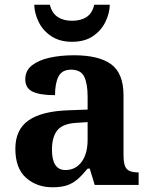

<svg xmlns="http://www.w3.org/2000/svg" viewBox="-20 -783 640 813"><path d="M202 10Q136 10 90.5 -30Q45 -70 45 -153Q45 -234 100.5 -273Q156 -312 269 -316L351 -319V-374Q351 -429 336.5 -458.5Q322 -488 281 -488Q243 -488 228 -459.5Q213 -431 213 -380Q149 -380 118 -395Q87 -410 87 -447Q87 -484 115 -506Q143 -528 189.5 -538.5Q236 -549 293 -549Q398 -549 450.5 -511Q503 -473 503 -379V-124Q503 -83 516.5 -68Q530 -53 563 -53H567V0H381L360 -69H351Q329 -42 309 -24.5Q289 -7 264.5 1.5Q240 10 202 10ZM257 -63Q300 -63 325.5 -97.5Q351 -132 351 -191V-266L306 -263Q246 -260 223 -231.5Q200 -203 200 -149Q200 -63 257 -63ZM285 -606Q233 -606 197.5 -629.5Q162 -653 144 -689.5Q126 -726 125 -763H191Q200 -727 224.5 -711Q249 -695 285 -695Q322 -695 346.5 -711Q371 -727 379 -763H445Q444 -726 426 -689.5Q408 -653 373 -629.5Q338 -606 285 -606Z"/></svg>

Font: Noto Serif Sinhala
Style: Bold
Weight: 700
Designer: Jelle Bosma - Monotype Design Team
Foundry: Monotype Imaging Inc.
Version: Version 2.007; ttfautohint (v1.8.4.7-5d5b)